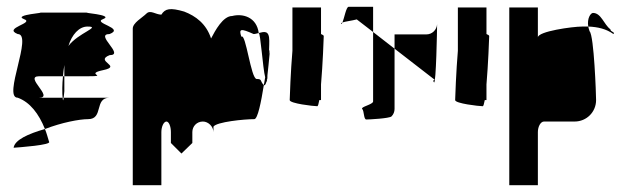

<svg xmlns="http://www.w3.org/2000/svg" viewBox="-20 -732 1857 564"><path d="M20 -298ZM20 -298C34 -299 134 -306 124 -316C120 -329 117 -341 112 -353C63 -339 23 -321 20 -298ZM32 -445C68 -432 94 -398 112 -353C161 -372 213 -382 239 -382C285 -382 256 -445 302 -445H167C166 -437 165 -433 164 -445H95C140 -445 49 -508 95 -508H165C166 -519 167 -530 169 -541V-508H239C302 -508 226 -514 283 -526C341 -538 256 -552 302 -570C348 -570 256 -632 302 -632C348 -650 250 -664 283 -676C317 -689 211 -695 239 -695H95C123 -695 17 -689 50 -676C84 -664 -13 -650 32 -632C78 -632 -13 -445 32 -445ZM163 -474C163 -460 163 -451 164 -445H167C168 -453 169 -464 169 -464V-508H165C164 -496 163 -485 163 -474ZM181 -597C191 -630 212 -654 237 -654C279 -654 209 -635 181 -597Z M370 -188H454V-344C454 -360 461 -375 469 -375C476 -375 482 -361 482 -344V-312L513 -281L545 -312V-344C545 -361 558 -375 576 -375C592 -375 607 -360 607 -344V-360C616 -374 698 -382 727 -382C737 -382 747 -432 755 -482C743 -494 751 -500 734 -500C717 -500 702 -637 689 -624C681 -648 687 -649 725 -632C730 -632 735 -634 740 -635C734 -682 693 -693 662 -685C635 -685 612 -642 600 -619C586 -662 555 -685 521 -698C480 -710 465 -707 454 -689C437 -689 422 -704 410 -692C398 -680 370 -665 370 -648ZM740 -634C745 -639 752 -530 759 -505C758 -497 756 -490 755 -482C757 -480 760 -483 762 -490C763 -491 764 -494 765 -499L764 -498V-500H765C766 -504 765 -509 766 -515C770 -548 773 -591 773 -580C773 -589 772 -585 770 -573C771 -595 771 -612 771 -612C771 -644 756 -639 740 -635ZM765 -500C765 -500 765 -499 765 -499C765 -499 765 -500 765 -500Z M831 -438C831 -428 901 -420 912 -420C914 -420 916 -427 918 -438H923V-484C928 -542 931 -620 931 -626C931 -628 928 -630 923 -632V-710H839V-583C834 -525 831 -444 831 -438Z M982 -662C983 -661 985 -663 986 -666C983 -665 981 -663 982 -662ZM986 -666C994 -669 1013 -671 1028 -675L1076 -638V-712H1004C997 -712 991 -678 986 -666ZM1004 -694ZM1044 -412C1050 -406 1048 -381 1056 -381C1065 -381 1123 -384 1130 -390C1136 -396 1139 -404 1139 -412V-589L1076 -638V-434C1076 -425 1038 -418 1044 -412ZM1139 -589 1254 -500C1262 -500 1248 -497 1255 -490C1261 -484 1264 -647 1264 -661C1263 -644 1249 -631 1233 -631H1139ZM1264 -661C1264 -661 1264 -662 1264 -662C1264 -662 1264 -662 1264 -662Z M1317 -438C1317 -428 1387 -420 1398 -420C1400 -420 1402 -427 1404 -438H1409V-484C1414 -542 1417 -620 1417 -626C1417 -628 1414 -630 1409 -632V-710H1325V-583C1320 -525 1317 -444 1317 -438Z M1476 -188H1560V-344C1560 -360 1568 -375 1578 -375H1668C1703 -375 1731 -403 1731 -438C1731 -454 1725 -627 1712 -640C1710 -645 1709 -650 1708 -654H1690C1662 -654 1560 -640 1560 -622V-710H1476ZM1708 -654C1736 -653 1761 -647 1782 -632C1788 -638 1773 -638 1773 -646C1754 -660 1746 -694 1722 -694C1715 -694 1704 -678 1708 -654Z"/></svg>

Font: bitstorm
Style: ulcn
Weight: 400
Version: Version 0.2